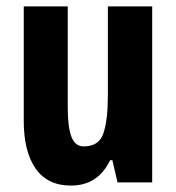

<svg xmlns="http://www.w3.org/2000/svg" viewBox="-20 -568 549 598"><path d="M454 -548V0H346L330 -69H323Q285 10 201 10Q128 10 91 -43Q54 -96 54 -191V-548H191V-233Q191 -172 202.5 -142Q214 -112 241 -112Q289 -112 302.5 -154Q316 -196 316 -271V-548Z"/></svg>

Font: Noto Sans Bengali ExtraCondensed
Style: Bold
Weight: 700
Width: 2
Designer: Joana Ranito - Universal Thirst; Jelle Bosma - Monotype Design Team
Foundry: Universal Thirst ehf.
Version: Version 3.000; ttfautohint (v1.8.4.7-5d5b)